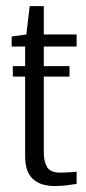

<svg xmlns="http://www.w3.org/2000/svg" viewBox="-20 -608 282 629"><path d="M159.6 1.4Q137.7 1.4 119.7 -3.8Q101.8 -9.1 88.9 -20.6Q76 -32.1 69.1 -50.8Q62.3 -69.4 62.3 -97.2V-455.6H18.2V-488.4L66.3 -495L77.3 -587.8H123.5V-495H231V-455.6H123.5V-107.8Q123.5 -80 134 -61.2Q144.4 -42.5 177.6 -42.5Q191.8 -42.5 207.9 -43.6Q223.9 -44.7 231 -45.5V-5.4Q223.2 -4.7 203 -1.6Q182.9 1.4 159.6 1.4ZM22 -357V-391.3H207.7V-357Z"/></svg>

Font: Alumni Sans SC Thin
Style: Regular
Weight: 100
Designer: Robert E. Leuschke
Foundry: Robert E. Leuschke
Version: Version 1.018